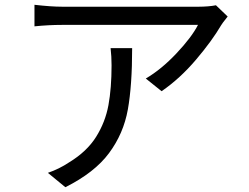

<svg xmlns="http://www.w3.org/2000/svg" viewBox="-20 -745 1040 802"><path d="M904 -640Q866 -575 799 -496Q732 -417 655 -364L589 -417Q654 -455 717.5 -522.5Q781 -590 807 -641H238Q184 -641 124 -635V-725Q194 -717 238 -717H812Q829 -717 848 -718.5Q867 -720 882 -723L931 -676Q926 -669 918.5 -660Q911 -651 904 -640ZM253 37 180 -23Q227 -39 269 -67Q343 -112 381.5 -173.5Q420 -235 433 -306Q446 -377 446 -472Q446 -509 442 -544H532Q532 -388 514 -287.5Q496 -187 435.5 -105.5Q375 -24 253 37Z"/></svg>

Font: Noto Sans SC
Style: Regular
Weight: 400
Designer: Ryoko NISHIZUKA ____ (kana & ideographs); Paul D. Hunt (Latin, Greek & Cyrillic); Wenlong ZHANG ___ (bopomofo); Sandoll 
Foundry: Adobe Systems Incorporated
Version: Version 1.004